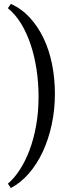

<svg xmlns="http://www.w3.org/2000/svg" viewBox="-20 -801 357 975"><path d="M258.8 -324.2Q258.8 -243.7 242.7 -168.7Q226.6 -93.8 197.3 -30.8Q168 32.2 126.7 79.8Q85.4 127.4 35.2 153.8L20 131.8Q51.3 105.5 79.6 62.5Q107.9 19.5 129.4 -37.1Q150.9 -93.8 163.3 -162.6Q175.8 -231.4 175.8 -310.1Q175.8 -380.9 165.5 -448.5Q155.3 -516.1 135.5 -575.2Q115.7 -634.3 86.7 -681.6Q57.6 -729 20 -759.3L35.2 -781.2Q90.3 -756.3 132.1 -710.7Q173.8 -665 202.1 -605Q230.5 -544.9 244.6 -473.4Q258.8 -401.9 258.8 -324.2Z"/></svg>

Font: Gentium Plus APac
Style: Regular
Weight: 400
Designer: J. Victor Gaultney, Annie Olsen, Iska Routamaa, Becca Hirsbrunner
Foundry: SIL International
Version: Version 5.000